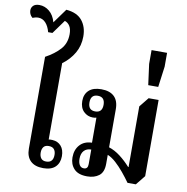

<svg xmlns="http://www.w3.org/2000/svg" viewBox="-136 -1120 1198 1231"><g transform="rotate(10 463.0 -504.5)"><path d="M226 7Q171 7 142.5 -21Q114 -49 114 -100V-698Q173 -730 208.5 -769.5Q244 -809 244 -868Q244 -901 232 -920.5Q220 -940 199 -947L134 -857H106Q96 -895 76 -916.5Q56 -938 28 -938Q10 -938 -9 -930Q-21 -940 -26 -952Q-31 -964 -31 -975Q-31 -994 -18 -1006.5Q-5 -1019 21 -1019Q57 -1019 86.5 -994.5Q116 -970 128 -925L196 -1019Q267 -1013 300 -972Q333 -931 333 -869Q333 -809 305 -760.5Q277 -712 229 -677V-180Q237 -182 254 -181Q289 -179 310 -155Q331 -131 331 -89Q331 -45 304.5 -19Q278 7 226 7ZM237 -38Q283 -38 283 -89Q283 -112 272 -125.5Q261 -139 237 -139Q214 -139 203.5 -125.5Q193 -112 193 -89Q193 -66 203.5 -52Q214 -38 237 -38Z M512 10Q454 10 426.5 -19.5Q399 -49 399 -94Q399 -144 427.5 -175.5Q456 -207 506 -208V-371Q495 -368 483 -368Q448 -368 423 -392.5Q398 -417 398 -461Q398 -505 425.5 -530.5Q453 -556 506 -556Q561 -556 590 -528.5Q619 -501 619 -446V-198Q657 -186 693.5 -158Q730 -130 761 -95H764V-490L814 -552H879V-56L829 6H775Q753 -25 727 -56.5Q701 -88 673.5 -113Q646 -138 619 -149V-90Q619 -36 589 -13Q559 10 512 10ZM491 -409Q537 -409 537 -460Q537 -511 491 -511Q445 -511 445 -460Q445 -409 491 -409ZM483 -37Q509 -37 509 -69V-164Q479 -164 462 -145.5Q445 -127 445 -93Q445 -68 454.5 -52.5Q464 -37 483 -37Z M797 -634 779 -769V-859H880V-769L862 -634Z"/></g></svg>

Font: Noto Serif Thai SemiCondensed SemiBold
Style: Regular
Weight: 600
Width: 4
Designer: Monotype Design Team
Foundry: Monotype Imaging Inc.
Version: Version 2.002; ttfautohint (v1.8.4.7-5d5b)